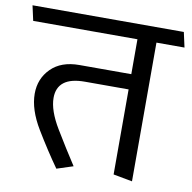

<svg xmlns="http://www.w3.org/2000/svg" viewBox="-90 -759 857 856"><g transform="rotate(10 339.0 -330.5)"><path d="M476 0V-385H278Q215 -385 184 -361Q153 -337 153 -290Q153 -233 200 -155Q247 -77 294 -5L220 19Q169 -53 118 -137.5Q67 -222 67 -294Q67 -362 113 -408Q159 -454 241 -454H476V-612H4L-11 -680H674L689 -612H562V16Z"/></g></svg>

Font: Palanquin
Style: Regular
Weight: 400
Designer: Pria Ravichandran
Version: Version 1.0.4